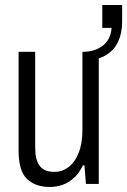

<svg xmlns="http://www.w3.org/2000/svg" viewBox="-20 -732 506 764"><path d="M177 12Q121 12 87.5 -20Q54 -52 54 -132V-526H120V-144Q120 -120 124.5 -102Q129 -84 138 -72Q147 -60 161.5 -54Q176 -48 197 -48Q227 -48 252 -66.5Q277 -85 292.5 -122.5Q308 -160 308 -215V-526H373V0H322L316 -74H310Q295 -43 274 -24Q253 -5 229 3.5Q205 12 177 12ZM319 -490V-526Q365 -529 393 -553.5Q421 -578 424 -621H387V-712H466V-645Q466 -600 450 -566Q434 -532 401.5 -512.5Q369 -493 319 -490Z"/></svg>

Font: Archivo Condensed Light
Style: Regular
Weight: 300
Width: 3
Designer: Hector Gatti
Foundry: Omnibus-Type
Version: Version 2.001